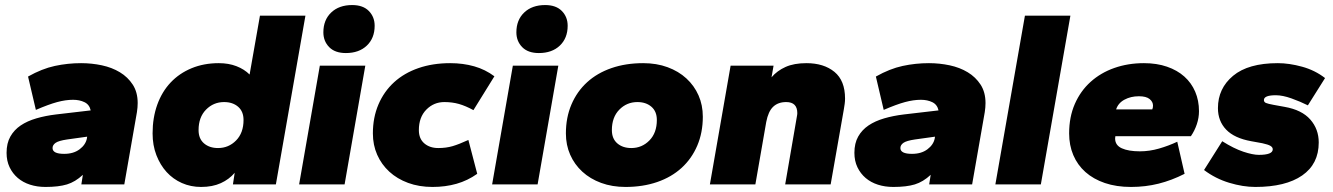

<svg xmlns="http://www.w3.org/2000/svg" viewBox="-20 -730 5278 760"><path d="M160 10Q127 10 99 1Q71 -8 50.5 -25.5Q30 -43 18 -68Q6 -93 6 -125Q6 -163 21 -189.5Q36 -216 62 -233.5Q88 -251 124 -261.5Q160 -272 202 -277L339 -293Q334 -316 314.5 -325.5Q295 -335 269 -335Q240 -335 206.5 -326Q173 -317 122 -295L91 -427Q146 -458 197 -469Q248 -480 301 -480Q343 -480 383 -471.5Q423 -463 454.5 -444Q486 -425 505.5 -395Q525 -365 525 -322Q525 -305 522 -286L472 0H302L308 -38Q278 -10 245 0Q212 10 160 10ZM234 -121Q271 -121 295 -139Q319 -157 324 -182L325 -189L246 -178Q212 -173 200 -164.5Q188 -156 188 -144Q188 -121 234 -121Z M776 10Q735 10 700 -5.5Q665 -21 639.5 -49Q614 -77 599 -116Q584 -155 584 -202Q584 -264 602.5 -315.5Q621 -367 655.5 -403.5Q690 -440 738.5 -460Q787 -480 846 -480Q885 -480 916 -468Q947 -456 968 -435L1009 -668H1189L1072 0H902L909 -46Q887 -20 854 -5Q821 10 776 10ZM843 -144Q885 -144 914.5 -174Q944 -204 944 -255Q944 -289 922.5 -307.5Q901 -326 867 -326Q825 -326 795.5 -296Q766 -266 766 -215Q766 -181 787.5 -162.5Q809 -144 843 -144Z M1164 0 1246 -470H1426L1344 0ZM1349 -520Q1306 -520 1283 -543.5Q1260 -567 1260 -602Q1260 -651 1291 -680.5Q1322 -710 1374 -710Q1417 -710 1440 -686.5Q1463 -663 1463 -628Q1463 -579 1432 -549.5Q1401 -520 1349 -520Z M1692 10Q1639 10 1595.5 -6Q1552 -22 1521 -50.5Q1490 -79 1473 -117.5Q1456 -156 1456 -202Q1456 -265 1478 -316.5Q1500 -368 1540 -404.5Q1580 -441 1636.5 -460.5Q1693 -480 1762 -480Q1813 -480 1857 -467.5Q1901 -455 1937 -428L1854 -294Q1823 -311 1796.5 -318.5Q1770 -326 1739 -326Q1697 -326 1667.5 -296Q1638 -266 1638 -215Q1638 -181 1659.5 -162.5Q1681 -144 1715 -144Q1746 -144 1771.5 -151.5Q1797 -159 1834 -176L1869 -42Q1831 -15 1787 -2.5Q1743 10 1692 10Z M1928 0 2010 -470H2190L2108 0ZM2113 -520Q2070 -520 2047 -543.5Q2024 -567 2024 -602Q2024 -651 2055 -680.5Q2086 -710 2138 -710Q2181 -710 2204 -686.5Q2227 -663 2227 -628Q2227 -579 2196 -549.5Q2165 -520 2113 -520Z M2456 10Q2403 10 2359.5 -6Q2316 -22 2285 -50.5Q2254 -79 2237 -117.5Q2220 -156 2220 -202Q2220 -265 2242 -316.5Q2264 -368 2304 -404.5Q2344 -441 2400.5 -460.5Q2457 -480 2526 -480Q2579 -480 2622.5 -464Q2666 -448 2697 -419.5Q2728 -391 2745 -352.5Q2762 -314 2762 -268Q2762 -205 2740 -153.5Q2718 -102 2678 -65.5Q2638 -29 2581.5 -9.5Q2525 10 2456 10ZM2479 -144Q2521 -144 2550.5 -174Q2580 -204 2580 -255Q2580 -289 2558.5 -307.5Q2537 -326 2503 -326Q2461 -326 2431.5 -296Q2402 -266 2402 -215Q2402 -181 2423.5 -162.5Q2445 -144 2479 -144Z M3088 0 3134 -267Q3136 -277 3136 -282Q3136 -326 3092 -326Q3060 -326 3040.5 -307.5Q3021 -289 3013 -247L2970 0H2790L2872 -470H3042L3034 -424Q3056 -450 3089.5 -465Q3123 -480 3172 -480Q3241 -480 3283 -445.5Q3325 -411 3325 -340Q3325 -329 3323.5 -318.5Q3322 -308 3320 -296L3268 0Z M3516 10Q3483 10 3455 1Q3427 -8 3406.5 -25.5Q3386 -43 3374 -68Q3362 -93 3362 -125Q3362 -163 3377 -189.5Q3392 -216 3418 -233.5Q3444 -251 3480 -261.5Q3516 -272 3558 -277L3695 -293Q3690 -316 3670.5 -325.5Q3651 -335 3625 -335Q3596 -335 3562.5 -326Q3529 -317 3478 -295L3447 -427Q3502 -458 3553 -469Q3604 -480 3657 -480Q3699 -480 3739 -471.5Q3779 -463 3810.5 -444Q3842 -425 3861.5 -395Q3881 -365 3881 -322Q3881 -305 3878 -286L3828 0H3658L3664 -38Q3634 -10 3601 0Q3568 10 3516 10ZM3590 -121Q3627 -121 3651 -139Q3675 -157 3680 -182L3681 -189L3602 -178Q3568 -173 3556 -164.5Q3544 -156 3544 -144Q3544 -121 3590 -121Z M3920 0 4037 -668H4217L4100 0Z M4457 10Q4399 10 4353.5 -5.5Q4308 -21 4276.5 -49Q4245 -77 4228.5 -116Q4212 -155 4212 -202Q4212 -267 4234.5 -318.5Q4257 -370 4297 -406Q4337 -442 4391 -461Q4445 -480 4508 -480Q4559 -480 4599.5 -466Q4640 -452 4668 -427Q4696 -402 4711 -367Q4726 -332 4726 -290Q4726 -264 4717.5 -238.5Q4709 -213 4694 -191H4395Q4394 -187 4394 -182Q4394 -155 4420.5 -143Q4447 -131 4492 -131Q4530 -131 4568 -142Q4606 -153 4640 -169L4669 -42Q4618 -16 4566 -3Q4514 10 4457 10ZM4488 -349Q4456 -349 4431 -335.5Q4406 -322 4398 -297H4541Q4544 -303 4544 -312Q4544 -327 4530.5 -338Q4517 -349 4488 -349Z M4949 10Q4900 10 4845.5 -6.5Q4791 -23 4746 -57L4818 -171Q4864 -142 4901.5 -129.5Q4939 -117 4963 -117Q5018 -117 5018 -139Q5018 -147 5009 -152.5Q5000 -158 4977 -163L4933 -171Q4866 -183 4833.5 -217Q4801 -251 4801 -302Q4801 -380 4861 -430Q4921 -480 5038 -480Q5083 -480 5134 -466Q5185 -452 5225 -421L5157 -313Q5127 -328 5092 -340.5Q5057 -353 5030 -353Q4983 -353 4983 -334Q4983 -326 4991 -322.5Q4999 -319 5021 -315L5065 -307Q5133 -295 5166.5 -257Q5200 -219 5200 -166Q5200 -81 5134.5 -35.5Q5069 10 4949 10Z"/></svg>

Font: Celebes Black
Style: Italic
Weight: 900
Italic angle: -10°
Designer: Anugrah Pasau
Foundry: Lafontype
Version: Version 1.000; ttfautohint (v1.8.4)